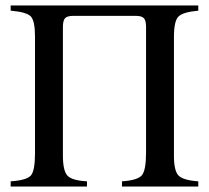

<svg xmlns="http://www.w3.org/2000/svg" viewBox="-20 -682 764 702"><path d="M705 0H426V-19Q484 -23 499 -41.5Q514 -60 514 -124V-584Q514 -607 506 -615.5Q498 -624 477 -624H248Q226 -624 218 -615.5Q210 -607 210 -583V-113Q210 -58 226.5 -40Q243 -22 298 -19V0H19V-19Q78 -23 93 -40.5Q108 -58 108 -122V-548Q108 -606 92.5 -622Q77 -638 19 -643V-662H705V-643Q649 -638 632.5 -621.5Q616 -605 616 -548V-111Q616 -58 632.5 -40.5Q649 -23 705 -19Z"/></svg>

Font: STIX MathJax Alphabets
Style: Regular
Weight: 400
Designer: MicroPress Inc., with final additions and corrections provided by Coen Hoffman, Elsevier (retired)
Version: Version 1.1.1